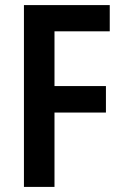

<svg xmlns="http://www.w3.org/2000/svg" viewBox="-20 -734 479 754"><path d="M194 0H74V-714H411V-611H194V-396H396V-292H194Z"/></svg>

Font: Noto Sans Myanmar UI Condensed SemiBold
Style: Regular
Weight: 600
Width: 3
Designer: Monotype Design Team
Foundry: Monotype Imaging Inc.
Version: Version 2.103; ttfautohint (v1.8.4.7-5d5b)